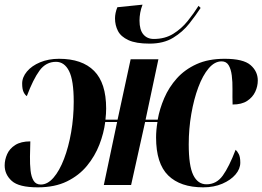

<svg xmlns="http://www.w3.org/2000/svg" viewBox="-37 -793 1125 823"><path d="M604 -606Q546 -606 513.5 -621Q481 -636 468.5 -660.5Q456 -685 456 -714Q456 -737 466 -762L574 -773Q567 -755 564 -738Q561 -721 561 -705Q561 -665 577.5 -645.5Q594 -626 622 -626Q670 -626 705.5 -648Q741 -670 767.5 -703Q794 -736 814 -768L823 -759Q802 -727 774 -691.5Q746 -656 705 -631Q664 -606 604 -606ZM125 10Q44 10 13.5 -17.5Q-17 -45 -17 -84Q-17 -108 -6.5 -132Q4 -156 28.5 -171.5Q53 -187 93 -187Q92 -155 91.5 -122Q91 -89 94 -62Q97 -35 107 -18.5Q117 -2 138 -2Q167 -2 192.5 -31.5Q218 -61 237.5 -112Q257 -163 268 -226.5Q279 -290 279 -357Q279 -449 259 -488.5Q239 -528 203 -528Q160 -528 132.5 -490.5Q105 -453 78 -381Q70 -386 64 -398.5Q58 -411 58 -435Q58 -462 78.5 -486.5Q99 -511 135 -526Q171 -541 216 -541Q315 -541 366.5 -489Q418 -437 418 -328Q418 -306 415 -280H467L523 -539H642L587 -280H639Q647 -326 667 -372.5Q687 -419 721 -457Q755 -495 805.5 -518Q856 -541 926 -541Q1006 -541 1037 -514Q1068 -487 1068 -448Q1068 -423 1057 -399.5Q1046 -376 1022.5 -360.5Q999 -345 960 -345Q959 -377 959.5 -409.5Q960 -442 956.5 -469.5Q953 -497 943 -513.5Q933 -530 913 -530Q883 -530 857.5 -500Q832 -470 813 -419Q794 -368 783 -304.5Q772 -241 772 -174Q772 -82 791.5 -42.5Q811 -3 848 -3Q891 -3 918 -40.5Q945 -78 973 -151Q980 -145 986.5 -132.5Q993 -120 993 -96Q993 -69 972.5 -45Q952 -21 916 -5.5Q880 10 834 10Q736 10 684 -41Q632 -92 632 -204Q632 -219 633.5 -236Q635 -253 638 -270H585L525 0H408L465 -270H414Q408 -222 389 -173Q370 -124 336 -82.5Q302 -41 250 -15.5Q198 10 125 10Z"/></svg>

Font: Noto Serif Display ExtraCondensed ExtraBold
Style: Italic
Weight: 800
Width: 2
Italic angle: -12°
Designer: Monotype Design Team
Foundry: Monotype Imaging Inc.
Version: Version 2.009